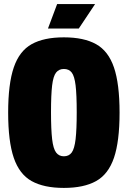

<svg xmlns="http://www.w3.org/2000/svg" viewBox="-20 -911 626 941"><path d="M293 10Q195 10 135 -23.5Q75 -57 47.5 -137.5Q20 -218 20 -359Q20 -500 47.5 -580.5Q75 -661 135 -694.5Q195 -728 293 -728Q391 -728 451 -694.5Q511 -661 538.5 -580.5Q566 -500 566 -359Q566 -218 538.5 -137.5Q511 -57 451 -23.5Q391 10 293 10ZM356 -361Q356 -447 350.5 -492.5Q345 -538 331.5 -555.5Q318 -573 293 -573Q269 -573 255 -555.5Q241 -538 235.5 -492.5Q230 -447 230 -361Q230 -276 235.5 -229Q241 -182 255 -163.5Q269 -145 293 -145Q318 -145 331.5 -163.5Q345 -182 350.5 -229Q356 -276 356 -361ZM260 -891H446L366 -771H215Z"/></svg>

Font: Protest Strike
Style: Regular
Weight: 400
Designer: Octavio Pardo
Foundry: Ashler Design
Version: Version 2.005; ttfautohint (v1.8.4.7-5d5b)